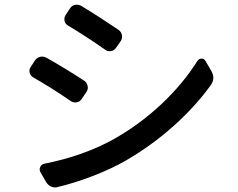

<svg xmlns="http://www.w3.org/2000/svg" viewBox="-20 -787 1040 838"><path d="M276.4 -675.8Q264.6 -682.6 261.7 -696.3Q258.8 -710 266.6 -721.7L285.2 -750Q293 -762.7 307.6 -765.6Q311.5 -766.6 315.4 -766.6Q325.2 -766.6 334 -761.7Q413.1 -713.9 498 -656.2Q509.8 -647.5 512.2 -633.3Q514.6 -619.1 506.8 -607.4L486.3 -578.1Q478.5 -566.4 464.4 -564Q450.2 -561.5 438.5 -570.3Q353.5 -629.9 276.4 -675.8ZM231.4 29.3Q226.6 31.2 221.7 31.2Q211.9 31.2 203.1 27.3Q188.5 20.5 180.7 6.8L156.2 -36.1Q150.4 -46.9 155.8 -58.6Q161.1 -70.3 172.9 -72.3Q344.7 -106.4 476.6 -179.7Q591.8 -245.1 685.5 -333.5Q779.3 -421.9 841.8 -521.5Q848.6 -531.2 859.9 -531.2Q871.1 -531.2 877 -520.5L903.3 -475.6Q911.1 -460.9 911.1 -447.3Q911.1 -431.6 900.4 -416Q833 -322.3 737.8 -237.3Q642.6 -152.3 530.3 -86.9Q465.8 -49.8 384.3 -18.6Q302.7 12.7 231.4 29.3ZM125 -449.2Q113.3 -456.1 109.4 -469.7Q108.4 -473.6 108.4 -477.5Q108.4 -486.3 114.3 -495.1L132.8 -523.4Q140.6 -535.2 155.3 -539.1Q160.2 -540 164.1 -540Q173.8 -540 182.6 -535.2Q268.6 -486.3 347.7 -434.6Q359.4 -426.8 362.3 -412.1Q363.3 -408.2 363.3 -405.3Q363.3 -394.5 357.4 -385.7L336.9 -355.5Q329.1 -342.8 315.4 -340.8Q311.5 -339.8 308.6 -339.8Q297.9 -339.8 289.1 -345.7Q204.1 -404.3 125 -449.2Z"/></svg>

Font: Gen Jyuu Gothic L Monospace Medium
Style: Regular
Weight: 500
Designer: [Source Han Sans]
Ryoko NISHIZUKA  (kana & ideographs); Paul D. Hunt (Latin, Greek & Cyrillic); Wenlong ZHANG  (bopomofo
Version: Version 1.002.20150607